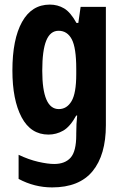

<svg xmlns="http://www.w3.org/2000/svg" viewBox="-20 -642 541 836"><path d="M197 -622Q231 -622 259 -605.5Q287 -589 313 -542H321L331 -612H441V-97Q441 33 383 103.5Q325 174 207 174Q130 174 61 137V32Q105 53 146.5 62.5Q188 72 216 72Q263 72 287.5 44.5Q312 17 312 -54V-61Q312 -81 313 -101.5Q314 -122 316 -139H312Q285 -90 255 -73Q225 -56 191 -56Q114 -56 74 -131.5Q34 -207 34 -335Q34 -471 76 -546.5Q118 -622 197 -622ZM235 -508Q199 -508 181.5 -465.5Q164 -423 164 -334Q164 -167 236 -167Q271 -167 291.5 -201.5Q312 -236 312 -319V-342Q312 -434 292.5 -471Q273 -508 235 -508Z"/></svg>

Font: Noto Sans Malayalam UI ExtraCondensed
Style: Bold
Weight: 700
Width: 2
Designer: Jelle Bosma - Monotype Design Team
Foundry: Monotype Imaging Inc.
Version: Version 2.104; ttfautohint (v1.8.4.7-5d5b)